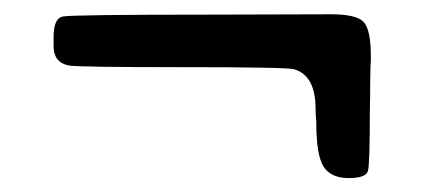

<svg xmlns="http://www.w3.org/2000/svg" viewBox="-20 -387 606 273"><path d="M428.7 -232.4Q428.7 -279.8 397.9 -288.6Q387.7 -291.5 238.5 -291.5Q89.4 -291.5 77.6 -293.9Q56.2 -298.3 56.2 -321.3V-334.5Q56.2 -360.8 69.1 -363.5Q82 -366.2 280.3 -366.2L450.7 -366.7Q486.8 -366.7 497.1 -355.7Q507.3 -344.7 507.3 -306.6V-299.8L506.8 -293L506.3 -265.6V-252.4L505.9 -231.9Q505.9 -154.3 503.2 -144Q500.5 -133.8 475.6 -133.8Q450.7 -133.8 440.2 -149.9Q429.7 -166 429.7 -213.4Q428.7 -226.1 428.7 -232.4Z"/></svg>

Font: Averia Gruesa Libre
Style: Regular
Weight: 400
Italic angle: -1.70001°
Version: Version 1.002